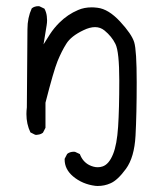

<svg xmlns="http://www.w3.org/2000/svg" viewBox="-20 -494 540 635"><path d="M193.8 33.7Q193.8 65.9 221.7 89.4Q252.4 115.2 294.9 120.6Q298.8 121.1 302.7 121.1Q325.7 121.1 345.2 112.3Q368.7 102.5 396.5 64.5Q424.3 26.4 428.2 -44.9Q432.1 -116.2 432.1 -221.9Q432.1 -327.6 423.8 -354.5Q415.5 -381.3 377 -422.9Q338.9 -463.9 302.7 -468.3Q292 -469.7 283.7 -469.7Q258.3 -469.7 238.3 -460.9Q203.6 -446.3 175.8 -418.5Q158.7 -401.4 145.5 -381.3L124 -347.2L134.3 -410.6Q135.7 -419.4 135.7 -426.8Q135.7 -434.1 134.8 -440.4Q133.3 -453.6 127 -465.3L110.8 -473.1Q108.9 -473.6 107.4 -473.6Q93.8 -473.6 85 -466.3Q70.8 -435.5 70.8 -397.5L68.8 -138.7Q67.4 -127.4 67.4 -116.7Q67.4 -83.5 80.6 -56.2L96.2 -48.3Q98.1 -47.9 100.6 -47.9Q103 -47.9 106.9 -48.8Q115.2 -49.8 122.1 -55.2L130.4 -71.3V-154.3Q157.2 -259.3 170.4 -292Q184.1 -325.2 199.2 -349.1Q214.8 -374.5 255.9 -394Q276.9 -404.3 294.4 -404.3Q312 -404.3 325.7 -393.1Q349.6 -373.5 361.8 -348.6Q374.5 -323.2 374.5 -227.5Q374.5 -133.3 370.6 -74.5Q366.7 -15.6 354 15.6Q340.3 49.8 318.8 56.6Q311.5 59.1 303.2 59.1Q289.6 59.1 274.9 51.8Q253.4 40.5 244.1 15.6L228.5 8.3Q226.6 7.8 224.6 7.8Q210.9 7.8 202.1 15.1L193.8 31.2Q193.8 32.7 193.8 33.7Z"/></svg>

Font: NaikaiFont
Style: Light
Weight: 300
Version: Version 1.89